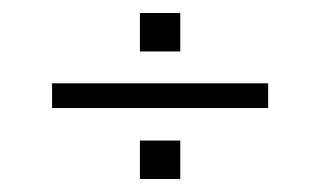

<svg xmlns="http://www.w3.org/2000/svg" viewBox="-20 -545 492 295"><path d="M60 -379V-417H392V-379ZM195 -466V-525H257V-466ZM195 -270V-329H257V-270Z"/></svg>

Font: Big Shoulders Stencil Text SC Thin
Style: Regular
Weight: 100
Designer: Patric King
Foundry: XO Type Co
Version: Version 2.001